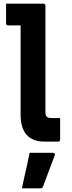

<svg xmlns="http://www.w3.org/2000/svg" viewBox="-20 -770 390 1044"><path d="M13 -750Q20 -750 40.5 -750Q61 -750 87 -750Q113 -750 139.5 -750Q166 -750 186.5 -750Q207 -750 216 -750Q220 -750 222 -748.5Q224 -747 225.5 -745Q227 -743 227 -739Q227 -684 227 -626Q227 -568 227 -509.5Q227 -451 227 -392Q227 -333 227 -275Q227 -217 227 -162Q227 -153 228 -147Q229 -141 234 -136Q239 -131 246 -129.5Q253 -128 264 -128Q271 -128 281 -128Q291 -128 296 -128H307Q307 -101 307 -69.5Q307 -38 307 -11Q307 -7 305.5 -5Q304 -3 302 -1.5Q300 0 296 0Q290 0 276 0Q262 0 247 0Q232 0 222 0Q191 0 166.5 -9Q142 -18 125.5 -36Q109 -54 100.5 -82Q92 -110 92 -147Q92 -193 92 -242Q92 -291 92 -341Q92 -391 92 -441Q92 -491 92 -539.5Q92 -588 92 -632H86Q82 -632 69.5 -632Q57 -632 44 -632Q31 -632 24 -632Q19 -632 16 -635Q13 -638 13 -643Q13 -670 13 -696.5Q13 -723 13 -750ZM141 61Q175 61 204 61Q233 61 267 61Q273 61 276.5 64.5Q280 68 278 74Q267 103 256.5 130.5Q246 158 236 185.5Q226 213 214 244Q213 248 209.5 251Q206 254 199 254Q179 254 155 254Q131 254 99 254Q106 221 113.5 188Q121 155 128 123Q135 91 141 61Z"/></svg>

Font: Recursive
Style: Bold
Weight: 700
Version: Version 1.085